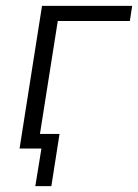

<svg xmlns="http://www.w3.org/2000/svg" viewBox="-20 -509 473 658"><path d="M101 129 122 0H49L57 -50H184L156 129ZM47 0 124 -489H433L425 -437H178L109 0Z"/></svg>

Font: Nunito Sans 10pt SemiCondensed Light
Style: Italic
Weight: 300
Width: 4
Italic angle: -9°
Designer: Vernon Adams
Foundry: Vernon Adams
Version: Version 3.101;gftools[0.9.27]